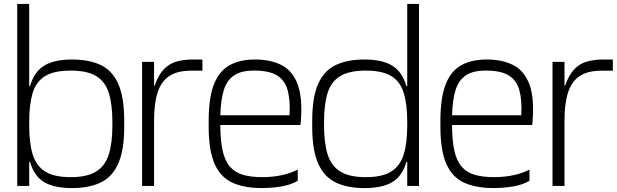

<svg xmlns="http://www.w3.org/2000/svg" viewBox="-20 -950 3151 981"><path d="M347.5 11Q260.3 11 209.2 -17.3Q158.2 -45.7 136.1 -113.8Q114 -181.8 114 -300V-328Q114 -446.2 135.2 -515.8Q156.5 -585.5 207.6 -615.8Q258.7 -646 347.5 -646Q435.2 -646 494.4 -618Q553.7 -590 584.2 -521.5Q614.7 -453 614.7 -332V-302Q614.7 -183 584.2 -114.4Q553.7 -45.8 494.4 -17.4Q435.2 11 347.5 11ZM125.8 -122.7V-143.7H140.7V-122.7ZM68 0V-930H129.2V0ZM341.2 -44.8Q424.3 -44.8 470.7 -73.4Q517 -102 535.6 -160.3Q554.2 -218.6 554.2 -308.5V-325.7Q554.2 -416.5 536 -474.7Q517.9 -533 471.6 -561.2Q425.3 -589.3 341.2 -589.3Q256.2 -589.3 210.3 -561.2Q164.5 -533 146.8 -474.7Q129.2 -416.4 129.2 -325.7V-308.5Q129.2 -218.7 147.2 -160.3Q165.3 -102 211.2 -73.4Q257.2 -44.8 341.2 -44.8ZM125.8 -490.3V-509.8H140.7V-490.3Z M706 0V-634H767.2V-512.2H770.2Q789.5 -567 817 -595.9Q844.5 -624.8 881.7 -635.4Q918.8 -646 966.8 -646H1014.2V-588.8H955.8Q885.8 -588.8 844.6 -561.2Q803.3 -533.5 785.2 -477.1Q767.2 -420.7 767.2 -334V0Z M1316.7 10.8Q1226.5 10.8 1166.2 -17.2Q1105.8 -45.3 1076 -113.8Q1046.2 -182.3 1046.2 -302.3V-332Q1046.2 -450 1072.8 -518.4Q1099.3 -586.8 1152.8 -616.7Q1206.2 -646.5 1285.5 -646Q1366.7 -645.2 1421.5 -615.8Q1476.3 -586.3 1501.3 -517.8Q1526.3 -449.2 1517.2 -332L1515 -311.2H1105.7Q1106 -230.3 1117.9 -178.4Q1129.8 -126.5 1155.8 -97.3Q1181.7 -68.2 1222.2 -56.6Q1262.8 -45 1320.2 -45Q1375.5 -45 1422.5 -55.6Q1469.5 -66.2 1501.3 -83.7V-26.3Q1466 -5.5 1417.3 2.7Q1368.7 10.8 1316.7 10.8ZM1105.7 -361H1459.5Q1463.5 -438.5 1449.8 -488.5Q1436.2 -538.5 1397.3 -563.4Q1358.5 -588.3 1285.5 -589.3Q1215.2 -590.8 1177.1 -565.5Q1139 -540.2 1123.4 -489.2Q1107.8 -438.3 1105.7 -361Z M1842.2 11Q1755.3 11 1695.8 -17.4Q1636.2 -45.8 1605.7 -114.4Q1575.2 -183 1575.2 -302V-332Q1575.2 -453 1605.7 -521.5Q1636.2 -590 1695.8 -618Q1755.3 -646 1842.2 -646Q1931.2 -646 1982.2 -615.8Q2033.3 -585.5 2054.5 -515.8Q2075.7 -446.2 2075.7 -328V-300Q2075.7 -181.8 2053.7 -113.8Q2031.7 -45.7 1980.6 -17.3Q1929.5 11 1842.2 11ZM2049 -122.7V-143.7H2064V-122.7ZM1848.6 -44.8Q1932.7 -44.8 1978.5 -73.4Q2024.3 -102 2042.5 -160.3Q2060.7 -218.6 2060.7 -308.5V-325.7Q2060.7 -416.5 2043 -474.7Q2025.3 -533 1979.5 -561.2Q1933.7 -589.3 1848.7 -589.3Q1764.6 -589.3 1718.2 -561.2Q1671.8 -533 1653.8 -474.7Q1635.7 -416.4 1635.7 -325.7V-308.5Q1635.7 -218.7 1654.2 -160.3Q1672.8 -102 1719.2 -73.4Q1765.5 -44.8 1848.6 -44.8ZM2049 -490.3V-509.8H2064V-490.3ZM2060.7 0V-930H2120.8V0Z M2500.7 10.8Q2410.5 10.8 2350.2 -17.2Q2289.8 -45.3 2260 -113.8Q2230.2 -182.3 2230.2 -302.3V-332Q2230.2 -450 2256.8 -518.4Q2283.3 -586.8 2336.8 -616.7Q2390.2 -646.5 2469.5 -646Q2550.7 -645.2 2605.5 -615.8Q2660.3 -586.3 2685.3 -517.8Q2710.3 -449.2 2701.2 -332L2699 -311.2H2289.7Q2290 -230.3 2301.9 -178.4Q2313.8 -126.5 2339.8 -97.3Q2365.7 -68.2 2406.2 -56.6Q2446.8 -45 2504.2 -45Q2559.5 -45 2606.5 -55.6Q2653.5 -66.2 2685.3 -83.7V-26.3Q2650 -5.5 2601.3 2.7Q2552.7 10.8 2500.7 10.8ZM2289.7 -361H2643.5Q2647.5 -438.5 2633.8 -488.5Q2620.2 -538.5 2581.3 -563.4Q2542.5 -588.3 2469.5 -589.3Q2399.2 -590.8 2361.1 -565.5Q2323 -540.2 2307.4 -489.2Q2291.8 -438.3 2289.7 -361Z M2803 0V-634H2864.2V-512.2H2867.2Q2886.5 -567 2914 -595.9Q2941.5 -624.8 2978.7 -635.4Q3015.8 -646 3063.8 -646H3111.2V-588.8H3052.8Q2982.8 -588.8 2941.6 -561.2Q2900.3 -533.5 2882.2 -477.1Q2864.2 -420.7 2864.2 -334V0Z"/></svg>

Font: Matangi Light
Style: Regular
Weight: 300
Designer: Prashant Pant
Foundry: The Graphic Ant
Version: Version 3.002